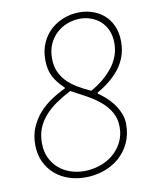

<svg xmlns="http://www.w3.org/2000/svg" viewBox="-77 -710 611 779"><g transform="rotate(-10 228.0 -320.0)"><path d="M212 12Q177 12 145 1.5Q113 -9 88.5 -30Q64 -51 49 -82Q34 -113 34 -154Q34 -193 47.5 -224.5Q61 -256 83 -281Q105 -306 133.5 -325Q162 -344 192 -358V-362Q163 -389 148.5 -417Q134 -445 134 -486Q134 -525 148 -556Q162 -587 185.5 -608Q209 -629 239.5 -640.5Q270 -652 304 -652Q333 -652 359.5 -642.5Q386 -633 406 -615Q426 -597 438 -569.5Q450 -542 450 -506Q450 -472 440 -444.5Q430 -417 412.5 -394.5Q395 -372 371.5 -353Q348 -334 320 -318V-314Q332 -306 348 -292.5Q364 -279 378 -261Q392 -243 402 -220.5Q412 -198 412 -172Q412 -129 396 -95Q380 -61 352.5 -37Q325 -13 288.5 -0.5Q252 12 212 12ZM296 -330Q320 -343 342.5 -361Q365 -379 383 -400.5Q401 -422 411.5 -448Q422 -474 422 -504Q422 -534 412 -557Q402 -580 385.5 -595Q369 -610 347 -618Q325 -626 302 -626Q275 -626 249.5 -616.5Q224 -607 204.5 -589Q185 -571 173.5 -545.5Q162 -520 162 -488Q162 -457 171.5 -434Q181 -411 198.5 -392.5Q216 -374 240.5 -359Q265 -344 296 -330ZM212 -14Q244 -14 275 -24Q306 -34 330 -53.5Q354 -73 369 -101.5Q384 -130 384 -166Q384 -200 369 -226Q354 -252 330 -272.5Q306 -293 275 -310Q244 -327 212 -344Q179 -327 151.5 -308Q124 -289 104 -266.5Q84 -244 73 -217Q62 -190 62 -156Q62 -121 74.5 -94.5Q87 -68 108 -50Q129 -32 156 -23Q183 -14 212 -14Z"/></g></svg>

Font: TypoPRO Source Sans Pro
Style: Italic
Weight: 200
Italic angle: -11°
Designer: Paul D. Hunt
Foundry: Adobe Systems Incorporated
Version: Version 1.075;PS 2.000;hotconv 1.0.86;makeotf.lib2.5.63406